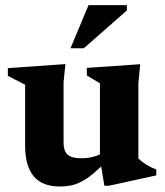

<svg xmlns="http://www.w3.org/2000/svg" viewBox="-20 -700 630 734"><path d="M223 -156Q223 -133.5 229.8 -120.2Q236.5 -107 251.5 -101Q266.5 -95 291.5 -95Q317.5 -95 341.2 -102Q365 -109 380.5 -121L398.5 -94.5Q364.5 -60 339 -38.5Q313.5 -17 292.2 -6Q271 5 251.2 9Q231.5 13 209 13Q141.5 13 108.8 -26.2Q76 -65.5 76 -144V-376L10 -410V-439.5L230 -455L223 -385.5ZM379 10 362 -92V-381.5L312 -411.5V-440.5L516 -454.5L509 -382V-94Q514.5 -88.5 522.2 -82.5Q530 -76.5 539.2 -70.8Q548.5 -65 558.2 -60.2Q568 -55.5 577.5 -52V-29.5L397 10ZM249.5 -515.5 318.5 -680.5H465V-660L300.5 -515.5Z"/></svg>

Font: Newsreader 16pt 16pt
Style: Bold
Weight: 700
Version: Version 1.003